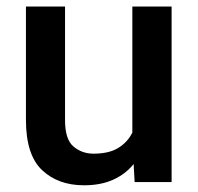

<svg xmlns="http://www.w3.org/2000/svg" viewBox="-20 -548 596 578"><path d="M385.3 0 382.3 -54.2Q357.9 -23.9 320.8 -7.1Q283.7 9.8 232.9 9.8Q154.8 9.8 106.4 -36.1Q58.1 -82 58.1 -187V-528.3H175.8V-186Q175.8 -128.4 201.2 -106.9Q226.6 -85.4 261.7 -85.4Q308.1 -85.4 336.2 -102.8Q364.3 -120.1 378.4 -148.9V-528.3H496.6V0Z"/></svg>

Font: Vazirmatn FD Medium
Style: Regular
Weight: 500
Designer: Saber Rastikerdar
Foundry: Saber Rastikerdar
Version: Version 33.003